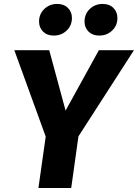

<svg xmlns="http://www.w3.org/2000/svg" viewBox="-20 -946 694 966"><path d="M477.5 -693.6H654L374.6 -259.8L338.3 0H173.3L210 -258.8L52 -693.6H227.7L310 -389.6ZM250.3 -767Q216.9 -767 196.7 -787Q176.5 -807 176.5 -837.5Q176.5 -875.6 202.9 -900.9Q229.4 -926.2 268.1 -926.2Q301.5 -926.2 321.7 -906.1Q341.9 -886.1 341.9 -855.7Q341.9 -817.6 315.5 -792.3Q289 -767 250.3 -767ZM479.1 -767Q445.7 -767 425.5 -787Q405.3 -807 405.3 -837.5Q405.3 -875.6 431.8 -900.9Q458.2 -926.2 496.9 -926.2Q530.3 -926.2 550.5 -906.1Q570.7 -886.1 570.7 -855.7Q570.7 -817.6 544.3 -792.3Q517.8 -767 479.1 -767Z"/></svg>

Font: Fira Sans Variable
Style: Italic
Weight: 397
Italic angle: -8°
Designer: Carrois Corporate & Edenspiekermann AG
Foundry: Carrois Corporate GbR & Edenspiekermann AG
Version: Version 4.202